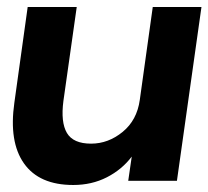

<svg xmlns="http://www.w3.org/2000/svg" viewBox="-20 -516 595 548"><path d="M189 12Q92 12 48.5 -49.5Q5 -111 21 -223L59 -496H199L161 -228Q153 -167 171 -136.5Q189 -106 240 -106Q289 -106 330 -139.5Q371 -173 379 -231L416 -496H555L485 0H346L356 -69Q328 -32 285 -10Q242 12 189 12Z"/></svg>

Font: Host Grotesk ExtraBold
Style: Italic
Weight: 800
Italic angle: -8°
Designer: Doğukan Karapınar
Foundry: Element Type
Version: Version 1.003; ttfautohint (v1.8.4.7-5d5b)